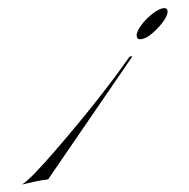

<svg xmlns="http://www.w3.org/2000/svg" viewBox="-191 -284 535 543"><g transform="rotate(-5 76.5 -12.0)"><path d="M293 -243Q303 -243 303 -234Q303 -222 288 -205Q273 -188 254 -174.5Q235 -161 221 -161Q210 -161 210 -171Q210 -183 225 -200Q240 -217 260 -230Q280 -243 293 -243ZM193 -115 -75 211Q-91 211 -113.5 214Q-136 217 -150 219Q-137 213 -110 189.5Q-83 166 -47.5 131.5Q-12 97 25 59.5Q62 22 94.5 -13Q127 -48 148 -72L185 -115Z"/></g></svg>

Font: Ballet 72pt
Style: Regular
Weight: 400
Designer: Maximiliano R. Sproviero
Foundry: Omnibus-Type
Version: Version 1.100; ttfautohint (v1.8.3)